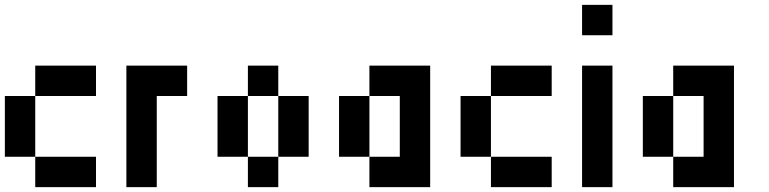

<svg xmlns="http://www.w3.org/2000/svg" viewBox="-20 -770 3165 790"><path d="M125 -375V-500H375V-375ZM125 -125H0V-375H125ZM125 0V-125H375V0Z M625 0H500V-500H750V-375H625Z M1000 -375V-500H1125V-375ZM1000 -125H875V-375H1000ZM1250 -125H1125V-375H1250ZM1125 -125V0H1000V-125Z M1500 0V-125H1375V-375H1500V-125H1625V-375H1500V-500H1750V0Z M2000 -375V-500H2250V-375ZM2000 -125H1875V-375H2000ZM2000 0V-125H2250V0Z M2375 -625V-750H2500V-625ZM2500 0H2375V-500H2500Z M2750 0V-125H2625V-375H2750V-125H2875V-375H2750V-500H3000V0Z"/></svg>

Font: Tiny5
Style: Regular
Weight: 400
Designer: Stefan Schmidt
Foundry: Made with Bits'n'Picas by Kreative Software
Version: Version 1.002; ttfautohint (v1.8.4.7-5d5b)